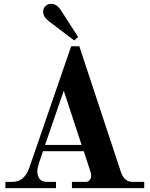

<svg xmlns="http://www.w3.org/2000/svg" viewBox="-20 -968 770 988"><path d="M442.9 -92.8 411.1 -189.9H201.2L186 -145Q171.9 -103.5 171.9 -86.9Q171.9 -65.4 182.9 -48.8Q193.8 -32.2 221.2 -32.2H268.1V0H7.8V-32.2H44.9Q105.5 -32.2 130.9 -105L346.2 -730H388.2L602.1 -83Q619.6 -32.2 661.1 -32.2H722.2V0H350.1V-32.2H421.9Q433.6 -32.2 441.4 -41.5Q449.2 -50.8 449.2 -64Q449.2 -73.7 442.9 -92.8ZM308.1 -501 211.9 -222.2H399.9ZM202.1 -908.2Q202.1 -925.8 214.1 -937Q226.1 -948.2 244.1 -948.2Q272 -948.2 293 -916L381.8 -777.8L361.8 -759.8L230 -859.9Q202.1 -881.3 202.1 -908.2Z"/></svg>

Font: Flanker Steampunk
Style: Bold
Weight: 700
Designer: Alexey Kryukov, Leonardo Di Lena
Foundry: Alexey Kryukov, Leonardo Di Lena
Version: 1.210